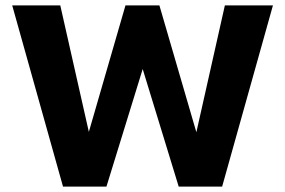

<svg xmlns="http://www.w3.org/2000/svg" viewBox="-20 -687 1050 707"><path d="M212 0 25 -667H202L319 -149H292L442 -667H567L720 -142H690L808 -667H985L798 0H638L491 -480H520L372 0Z"/></svg>

Font: Maven Pro
Style: Bold
Weight: 700
Designer: Joe Prince
Foundry: Joe Prince
Version: Version 2.103